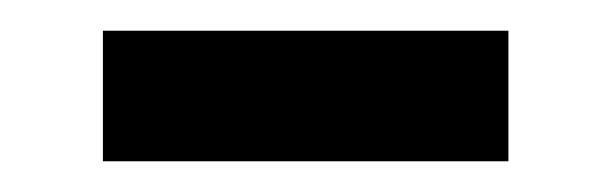

<svg xmlns="http://www.w3.org/2000/svg" viewBox="-20 -345 397 125"><path d="M47 -240H311V-325H47Z"/></svg>

Font: Noto Sans CJK HK Medium
Style: Regular
Weight: 500
Designer: Ryoko NISHIZUKA 西塚涼子 (kana, bopomofo & ideographs); Paul D. Hunt (Latin, Greek & Cyrillic); Sandoll Communications 산돌커뮤니
Foundry: Adobe
Version: Version 2.004;hotconv 1.0.118;makeotfexe 2.5.65603